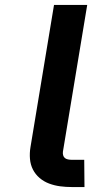

<svg xmlns="http://www.w3.org/2000/svg" viewBox="-20 -755 440 775"><path d="M321 0H270Q246 0 223 -3Q200 -6 178.5 -14Q157 -22 140 -36.5Q123 -51 113 -70.5Q103 -90 101 -113.5Q99 -137 103 -161L198 -735H332L234 -143Q233 -135 235 -128Q237 -121 242 -117Q247 -113 254.5 -111.5Q262 -110 269 -110H320Z"/></svg>

Font: Iosevka Aile Extrabold Oblique
Style: Regular
Weight: 800
Italic angle: -9°
Designer: Belleve Invis
Foundry: Belleve Invis
Version: Version 31.1.0; ttfautohint (v1.8.4)